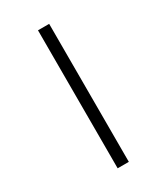

<svg xmlns="http://www.w3.org/2000/svg" viewBox="-239 -863 1047 1205"><g transform="rotate(-30 284.5 -260.0)"><path d="M244 240V-760H325V240Z"/></g></svg>

Font: Noto Serif Hebrew Black
Style: Regular
Weight: 900
Version: Version 2.003